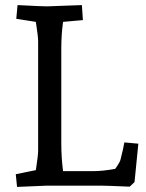

<svg xmlns="http://www.w3.org/2000/svg" viewBox="-20 -730 574 755"><path d="M221 -538V-167Q221 -110 228 -57H346Q384 -57 433 -66Q453 -94 454 -103Q466 -150 469 -170L524 -165L509 -14L490 4Q396 0 376 0H165L47 5L42 -45L121 -61Q130 -120 130 -137V-568Q130 -586 121 -644L44 -656L49 -710Q145 -705 165 -705L302 -710L306 -651L228 -644Q221 -595 221 -538Z"/></svg>

Font: Andada SC
Style: Regular
Weight: 400
Designer: Carolina Giovagnoli
Foundry: Carolina Giovagnoli
Version: Version 1.003